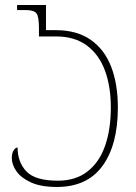

<svg xmlns="http://www.w3.org/2000/svg" viewBox="-20 -734 542 764"><path d="M206 10Q143 10 103.5 -8Q64 -26 45.5 -52.5Q27 -79 27 -105Q27 -125 34.5 -136Q42 -147 50 -147Q50 -89 85 -52Q120 -15 210 -15Q281 -15 328 -51.5Q375 -88 398 -153.5Q421 -219 421 -306Q421 -390 397.5 -453.5Q374 -517 325.5 -553Q277 -589 203 -589H135V-622Q135 -668 125 -681Q115 -694 81 -694H48V-714H163V-614H202Q286 -614 341 -575.5Q396 -537 422.5 -468Q449 -399 449 -306Q449 -158 388 -74Q327 10 206 10Z"/></svg>

Font: Noto Serif Georgian SemiCondensed Thin
Style: Regular
Weight: 100
Width: 4
Designer: Monotype Design Team, Akaki Razmadze
Foundry: Google LLC
Version: Version 2.003; ttfautohint (v1.8.4.7-5d5b)